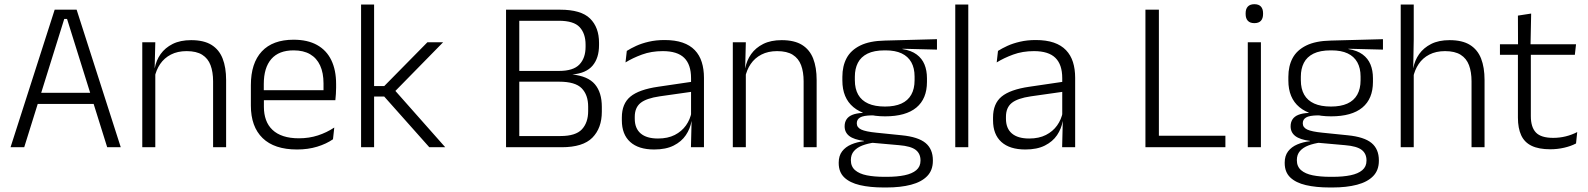

<svg xmlns="http://www.w3.org/2000/svg" viewBox="-20 -684 7376 892"><path d="M29 0 234 -639H336L541 0H478L291.5 -596H278.5L92.5 0ZM138.5 -201V-253H431V-201Z M970 0V-306Q970 -349.5 958.2 -381Q946.5 -412.5 919.5 -429.5Q892.5 -446.5 847 -446.5Q805 -446.5 774 -430.5Q743 -414.5 724 -386.5Q705 -358.5 698 -322.5L685.5 -367.5H699Q705.5 -403.5 726.2 -432.8Q747 -462 782.2 -479.8Q817.5 -497.5 868 -497.5Q927 -497.5 962.5 -475.5Q998 -453.5 1014.2 -412.2Q1030.5 -371 1030.5 -312V0ZM641 0V-487.5H701.5L698.5 -367L701.5 -364V0Z M1360 10.5Q1254.5 10.5 1200 -42.5Q1145.5 -95.5 1145.5 -193.5V-288.5Q1145.5 -390.5 1196.2 -445Q1247 -499.5 1344 -499.5Q1409 -499.5 1453 -475Q1497 -450.5 1519.2 -404.5Q1541.5 -358.5 1541.5 -294V-276.5Q1541.5 -262 1540.5 -247.5Q1539.5 -233 1538 -218.5H1482Q1483 -240.5 1483 -260.2Q1483 -280 1483 -296.5Q1483 -345.5 1467.2 -379.8Q1451.5 -414 1420.8 -432Q1390 -450 1344 -450Q1275.5 -450 1240.5 -409.8Q1205.5 -369.5 1205.5 -293.5V-246L1206 -238V-187.5Q1206 -154 1215.8 -127Q1225.5 -100 1245.8 -80.8Q1266 -61.5 1296.8 -51.5Q1327.5 -41.5 1368.5 -41.5Q1416 -41.5 1456.8 -54.8Q1497.5 -68 1533 -91.5L1527 -37Q1496 -15.5 1453.5 -2.5Q1411 10.5 1360 10.5ZM1177 -218.5V-265H1524.5V-218.5Z M1974.5 0 1765 -235.5H1710V-284H1765L1965.5 -487.5H2038.5L1809 -253.5V-270.5L2048.5 0ZM1657.5 0V-663H1718V0Z M2372 0V-52H2584Q2654.5 -52 2683.5 -83.2Q2712.5 -114.5 2712.5 -168V-188.5Q2712.5 -243 2682.5 -273.8Q2652.5 -304.5 2578 -304.5H2373.5V-354.5H2577.5Q2643.5 -354.5 2672 -384.5Q2700.5 -414.5 2700.5 -466.5V-476.5Q2700.5 -528 2673 -557.8Q2645.5 -587.5 2576.5 -587.5H2371V-639H2582Q2679.5 -639 2721.2 -598Q2763 -557 2763 -485V-474.5Q2763 -414.5 2733.2 -379.2Q2703.5 -344 2640 -338H2638.5Q2711.5 -330.5 2743.8 -292.5Q2776 -254.5 2776 -187.5V-165Q2776 -89 2732.2 -44.5Q2688.5 0 2589.5 0ZM2331 0V-639H2392.5V0Z M3190 0 3193 -121.5 3190.5 -131V-288.5V-321Q3190.5 -384 3158.8 -415.2Q3127 -446.5 3059 -446.5Q3006 -446.5 2962.5 -430.5Q2919 -414.5 2886 -394L2892 -447.5Q2910 -459 2935.5 -470.8Q2961 -482.5 2994.2 -490.2Q3027.5 -498 3067.5 -498Q3116.5 -498 3151.2 -486Q3186 -474 3208 -451Q3230 -428 3240.2 -395.5Q3250.5 -363 3250.5 -322.5V0ZM3019 10.5Q2946.5 10.5 2907.8 -24.5Q2869 -59.5 2869 -125V-138Q2869 -202.5 2908.8 -235.2Q2948.5 -268 3037.5 -281L3200.5 -305L3203.5 -259L3045 -236.5Q2983 -227.5 2956 -205.8Q2929 -184 2929 -141.5V-132.5Q2929 -87.5 2956.5 -64Q2984 -40.5 3037 -40.5Q3082.5 -40.5 3114.8 -57Q3147 -73.5 3166.8 -101.2Q3186.5 -129 3193 -163.5L3205 -120.5H3192.5Q3186.5 -86 3166.2 -56Q3146 -26 3109.8 -7.8Q3073.5 10.5 3019 10.5Z M3713.5 0V-306Q3713.5 -349.5 3701.8 -381Q3690 -412.5 3663 -429.5Q3636 -446.5 3590.5 -446.5Q3548.5 -446.5 3517.5 -430.5Q3486.5 -414.5 3467.5 -386.5Q3448.5 -358.5 3441.5 -322.5L3429 -367.5H3442.5Q3449 -403.5 3469.8 -432.8Q3490.5 -462 3525.8 -479.8Q3561 -497.5 3611.5 -497.5Q3670.5 -497.5 3706 -475.5Q3741.5 -453.5 3757.8 -412.2Q3774 -371 3774 -312V0ZM3384.5 0V-487.5H3445L3442 -367L3445 -364V0Z M4092 -143.5Q3996 -143.5 3944.8 -186.2Q3893.5 -229 3893.5 -310V-327Q3893.5 -377 3913.2 -414Q3933 -451 3976.5 -472.5Q4020 -494 4090.5 -495.5L4333 -502V-453.5L4173 -457.5V-456Q4213.5 -449.5 4238.5 -431Q4263.5 -412.5 4275 -384.5Q4286.5 -356.5 4286.5 -320.5V-303.5Q4286.5 -225 4237.2 -184.2Q4188 -143.5 4092 -143.5ZM4089 137.5H4099.5Q4147.5 137.5 4182.5 130.2Q4217.5 123 4237 106.5Q4256.5 90 4256.5 62.5V61Q4256.5 29.5 4234 12.2Q4211.5 -5 4157.5 -9.5L4022.5 -21.5L4043.5 -22Q4011 -17.5 3986.2 -8Q3961.5 1.5 3947.2 18Q3933 34.5 3933 59.5V60.5Q3933 89.5 3952.5 106.5Q3972 123.5 4007 130.5Q4042 137.5 4089 137.5ZM4085.5 187Q4022 187 3975 176Q3928 165 3902.2 140.2Q3876.5 115.5 3876.5 73.5V71.5Q3876.5 40 3892.2 19.2Q3908 -1.5 3935 -13Q3962 -24.5 3994 -28L3993.5 -29.5Q3947 -35.5 3925.5 -52.2Q3904 -69 3904 -97V-97.5Q3904 -116 3912.8 -129.5Q3921.5 -143 3940 -150.5Q3958.5 -158 3988 -159.5V-168.5L4068.5 -147L4030.5 -148Q3991 -147.5 3975.8 -138.2Q3960.5 -129 3960.5 -111.5V-111Q3960.5 -92 3981 -82.2Q4001.5 -72.5 4052 -67.5L4169.5 -55.5Q4245.5 -48 4279.8 -19.8Q4314 8.5 4314 61V63Q4314 107 4287.5 134.2Q4261 161.5 4212.5 174.2Q4164 187 4098.5 187ZM4091.5 -189Q4137 -189 4167.5 -202.8Q4198 -216.5 4213.5 -244Q4229 -271.5 4229 -311V-328.5Q4229 -367.5 4213.8 -394.8Q4198.5 -422 4168.8 -436Q4139 -450 4094 -450H4090.5Q4041 -450 4010.2 -434.8Q3979.5 -419.5 3965.5 -392Q3951.5 -364.5 3951.5 -328V-311.5Q3951.5 -271.5 3967 -244.2Q3982.5 -217 4013.5 -203Q4044.5 -189 4091.5 -189Z M4418 0V-663H4478.5V0Z M4914.5 0 4917.5 -121.5 4915 -131V-288.5V-321Q4915 -384 4883.2 -415.2Q4851.5 -446.5 4783.5 -446.5Q4730.5 -446.5 4687 -430.5Q4643.5 -414.5 4610.5 -394L4616.5 -447.5Q4634.5 -459 4660 -470.8Q4685.5 -482.5 4718.8 -490.2Q4752 -498 4792 -498Q4841 -498 4875.8 -486Q4910.5 -474 4932.5 -451Q4954.5 -428 4964.8 -395.5Q4975 -363 4975 -322.5V0ZM4743.5 10.5Q4671 10.5 4632.2 -24.5Q4593.5 -59.5 4593.5 -125V-138Q4593.5 -202.5 4633.2 -235.2Q4673 -268 4762 -281L4925 -305L4928 -259L4769.5 -236.5Q4707.5 -227.5 4680.5 -205.8Q4653.5 -184 4653.5 -141.5V-132.5Q4653.5 -87.5 4681 -64Q4708.5 -40.5 4761.5 -40.5Q4807 -40.5 4839.2 -57Q4871.5 -73.5 4891.2 -101.2Q4911 -129 4917.5 -163.5L4929.5 -120.5H4917Q4911 -86 4890.8 -56Q4870.5 -26 4834.2 -7.8Q4798 10.5 4743.5 10.5Z M5364 0H5301.5V-639H5364ZM5334 -53.5H5673V0H5334Z M5777 0V-487.5H5838V0ZM5807.5 -576.5Q5787.5 -576.5 5777.2 -587.5Q5767 -598.5 5767 -619V-622.5Q5767 -642.5 5777.2 -653.5Q5787.5 -664.5 5807.5 -664.5Q5828 -664.5 5838 -653.5Q5848 -642.5 5848 -622.5V-619Q5848 -598.5 5838 -587.5Q5828 -576.5 5807.5 -576.5Z M6164 -143.5Q6068 -143.5 6016.8 -186.2Q5965.5 -229 5965.5 -310V-327Q5965.5 -377 5985.2 -414Q6005 -451 6048.5 -472.5Q6092 -494 6162.5 -495.5L6405 -502V-453.5L6245 -457.5V-456Q6285.5 -449.5 6310.5 -431Q6335.5 -412.5 6347 -384.5Q6358.5 -356.5 6358.5 -320.5V-303.5Q6358.5 -225 6309.2 -184.2Q6260 -143.5 6164 -143.5ZM6161 137.5H6171.5Q6219.5 137.5 6254.5 130.2Q6289.5 123 6309 106.5Q6328.5 90 6328.5 62.5V61Q6328.5 29.5 6306 12.2Q6283.5 -5 6229.5 -9.5L6094.5 -21.5L6115.5 -22Q6083 -17.5 6058.2 -8Q6033.5 1.5 6019.2 18Q6005 34.5 6005 59.5V60.5Q6005 89.5 6024.5 106.5Q6044 123.5 6079 130.5Q6114 137.5 6161 137.5ZM6157.5 187Q6094 187 6047 176Q6000 165 5974.2 140.2Q5948.5 115.5 5948.5 73.5V71.5Q5948.5 40 5964.2 19.2Q5980 -1.5 6007 -13Q6034 -24.5 6066 -28L6065.5 -29.5Q6019 -35.5 5997.5 -52.2Q5976 -69 5976 -97V-97.5Q5976 -116 5984.8 -129.5Q5993.5 -143 6012 -150.5Q6030.5 -158 6060 -159.5V-168.5L6140.5 -147L6102.5 -148Q6063 -147.5 6047.8 -138.2Q6032.5 -129 6032.5 -111.5V-111Q6032.5 -92 6053 -82.2Q6073.5 -72.5 6124 -67.5L6241.5 -55.5Q6317.5 -48 6351.8 -19.8Q6386 8.5 6386 61V63Q6386 107 6359.5 134.2Q6333 161.5 6284.5 174.2Q6236 187 6170.5 187ZM6163.5 -189Q6209 -189 6239.5 -202.8Q6270 -216.5 6285.5 -244Q6301 -271.5 6301 -311V-328.5Q6301 -367.5 6285.8 -394.8Q6270.5 -422 6240.8 -436Q6211 -450 6166 -450H6162.5Q6113 -450 6082.2 -434.8Q6051.5 -419.5 6037.5 -392Q6023.5 -364.5 6023.5 -328V-311.5Q6023.5 -271.5 6039 -244.2Q6054.5 -217 6085.5 -203Q6116.5 -189 6163.5 -189Z M6816.5 0V-306Q6816.5 -349.5 6804.8 -381Q6793 -412.5 6766 -429.5Q6739 -446.5 6693.5 -446.5Q6651.5 -446.5 6620.5 -430.5Q6589.5 -414.5 6570.8 -386.5Q6552 -358.5 6545 -323L6529.5 -367.5H6546Q6552.5 -403.5 6573.2 -432.8Q6594 -462 6629 -479.8Q6664 -497.5 6714.5 -497.5Q6773.5 -497.5 6809 -475.5Q6844.5 -453.5 6860.8 -412.2Q6877 -371 6877 -312V0ZM6487.5 0V-663H6548V-501L6545.5 -361L6548 -356V0Z M7182.5 9.5Q7129 9.5 7095.8 -6.5Q7062.5 -22.5 7047.2 -55.5Q7032 -88.5 7032 -137.5V-455.5H7092V-144.5Q7092 -93 7115.8 -68.2Q7139.5 -43.5 7196 -43.5Q7226 -43.5 7254.2 -50.5Q7282.5 -57.5 7307.5 -70.5L7302 -17.5Q7278.5 -5 7247 2.2Q7215.5 9.5 7182.5 9.5ZM6948.5 -429.5V-478.5H7302L7296.5 -429.5ZM7032.5 -471.5 7032 -611.5 7093.5 -621 7090.5 -471.5Z"/></svg>

Font: Anek Bangla Light
Style: Regular
Weight: 300
Designer: Sulekha Rajkumar (Bangla), Yesha Goshar (Latin)
Foundry: Ek Type
Version: Version 1.003